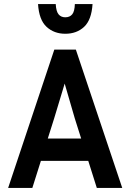

<svg xmlns="http://www.w3.org/2000/svg" viewBox="-20 -924 641 944"><path d="M456 0 414 -133H181L139 0H20L247 -680H353L581 0ZM246 -341 215 -243H379L348 -341L298 -513ZM301 -839Q323 -839 335 -853.5Q347 -868 348 -904H435Q430 -826 393.5 -792Q357 -758 301 -758Q246 -758 209 -792Q172 -826 167 -904H254Q256 -868 268 -853.5Q280 -839 301 -839Z"/></svg>

Font: Inria Sans
Style: Bold
Weight: 700
Designer: Black Foundry Team
Foundry: Black Foundry
Version: Version 1.2; ttfautohint (v1.8.3)